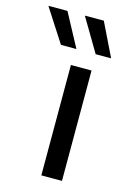

<svg xmlns="http://www.w3.org/2000/svg" viewBox="-177 -749 546 804"><g transform="rotate(15 96.5 -347.0)"><path d="M85.5 0V-478.5H175V0ZM13 -693.5 90 -550V-549H23.5L-68.5 -691.5V-693.5ZM170.5 -693.5 240.5 -550V-549H174L89.5 -691.5V-693.5Z"/></g></svg>

Font: Anek Latin Expanded
Style: Regular
Weight: 400
Width: 7
Designer: Yesha Goshar
Foundry: Ek Type
Version: Version 1.003